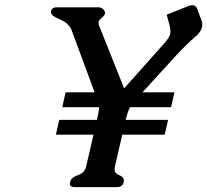

<svg xmlns="http://www.w3.org/2000/svg" viewBox="-20 -724 813 753"><path d="M639.2 -253.9 626 -195.8H459.5L430.7 -71.3Q429.7 -65.9 429.2 -61.5Q429.2 -43.9 447.3 -37.1Q466.3 -29.8 465.8 -15.6Q465.8 -13.2 465.3 -10.3Q460.9 9.8 438 9.8H272.5Q253.9 9.8 253.9 -3.9Q253.9 -6.8 254.9 -10.3Q259.3 -28.3 285.6 -37.1Q312 -45.9 317.9 -71.3L346.7 -195.8H199.2L212.4 -253.9H359.9L365.7 -279.8Q368.7 -292.5 368.7 -303.7H224.1L237.3 -361.8H351.1L259.3 -609.9Q252.9 -624.5 232.4 -639.2Q221.2 -645.5 210 -650.4Q198.2 -655.3 190.4 -660.6Q184.1 -664.6 181.2 -670.4Q179.7 -673.8 179.7 -677.2Q179.7 -679.2 180.2 -680.7L180.7 -683.1Q185.5 -695.3 200.7 -695.3H366.2Q375.5 -695.3 381.8 -690.4Q387.7 -685.5 390.6 -679.7Q392.6 -674.8 391.6 -670.4Q390.1 -664.1 383.3 -657.7Q378.9 -653.3 374 -649.4Q369.1 -645.5 367.7 -641.1L367.2 -638.7Q365.2 -630.4 369.6 -621.1L466.8 -377.4L623.5 -553.2Q641.1 -573.2 646.5 -587.4Q647.5 -588.9 647.5 -590.8Q648.4 -595.2 648.4 -600.6Q648.4 -610.8 645 -624.5L633.8 -666.5L721.2 -701.2Q728 -703.6 733.9 -703.6Q747.6 -703.6 752.9 -690.4L771.5 -640.6Q773.4 -634.8 773.4 -629.4Q773.4 -623 772.5 -618.2Q768.1 -598.1 744.6 -578.6Q712.9 -551.8 674.3 -510.3L538.6 -361.8H664.1L650.9 -303.7H489.7Q485.8 -295.9 482.4 -286.1Q476.6 -269.5 472.7 -253.9Z"/></svg>

Font: Caudex
Style: Bold
Weight: 700
Italic angle: -13°
Version: Version 1.04